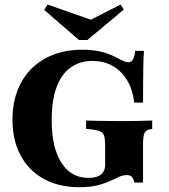

<svg xmlns="http://www.w3.org/2000/svg" viewBox="-20 -797 729 829"><path d="M321.8 11.3Q233.9 11.3 169 -24.6Q104 -60.5 69 -125.8Q33.9 -191.1 33.9 -279.8Q33.9 -371.8 70.6 -439.5Q107.3 -507.3 175.4 -544.8Q243.5 -582.3 334.7 -582.3Q381.5 -582.3 414.1 -574.2Q446.8 -566.1 469.4 -555.2Q491.9 -544.4 507.3 -536.3Q522.6 -528.2 534.7 -528.2Q546.8 -528.2 553.6 -539.5Q560.5 -550.8 563.7 -577.4H601.6Q599.2 -544.4 598.8 -513.3Q598.4 -482.3 598 -444.8Q597.6 -407.3 597.6 -354H559.7Q553.2 -409.7 529 -450Q504.8 -490.3 466.9 -512.1Q429 -533.9 379 -533.9Q323.4 -533.9 283.5 -504.4Q243.5 -475 223.4 -418.1Q203.2 -361.3 203.2 -278.2Q203.2 -160.5 244.8 -94.8Q286.3 -29 361.3 -29Q386.3 -29 402 -35.5Q417.7 -41.9 425.8 -54.4Q433.9 -66.9 433.9 -84.7V-171Q433.9 -196.8 429.8 -210.1Q425.8 -223.4 414.1 -229Q402.4 -234.7 379 -237.9L351.6 -240.3V-276.6Q370.2 -275.8 396.4 -275.4Q422.6 -275 451.2 -274.6Q479.8 -274.2 504 -274.2H516.1H526.6Q548.4 -274.2 579.8 -275Q611.3 -275.8 637.1 -276.6V-240.3L630.6 -239.5Q609.7 -235.5 603.6 -222.6Q597.6 -209.7 597.6 -171V-8.9H560.5Q556.5 -26.6 548.8 -33.9Q541.1 -41.1 527.4 -41.1Q511.3 -41.1 494 -33.5Q476.6 -25.8 453.6 -14.9Q430.6 -4 398.8 3.6Q366.9 11.3 321.8 11.3ZM500.8 -777.4 514.5 -755.6 357.3 -624.2H321L171 -754L185.5 -777.4L412.9 -697.6L326.6 -688.7Z"/></svg>

Font: Playfair 9pt Black
Style: Regular
Weight: 900
Designer: Claus Eggers Sørensen
Foundry: Claus Eggers Sørensen
Version: Version 2.203